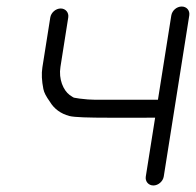

<svg xmlns="http://www.w3.org/2000/svg" viewBox="-20 -521 600 588"><path d="M463.7 -215.5H272.3C257.8 -215.5 241.4 -216.7 223.4 -219.1L206.3 -221.9C205.8 -222.1 200.4 -224.9 193.4 -230C173.9 -244.4 159.1 -278.7 165.1 -316L189 -467.5C191.4 -482.5 180.9 -495 165.9 -495C150.9 -495 136.4 -482.5 134 -467.5L109.8 -314.7C106.7 -295.1 107.9 -273.1 112.8 -248.5C115.2 -236.8 121.1 -225.9 132.8 -209.4C145.6 -187.9 165.8 -172.8 192.6 -165.7C208.3 -161.8 249.7 -160.5 315.6 -160.5H421.7C435.9 -160.5 444.5 -160.5 455.1 -160.7L426.5 19.5C424.1 34.5 434.6 47 449.7 47C464.7 47 479.1 34.5 481.5 19.5L559.6 -473.5C562.1 -489.1 551.5 -501 536.5 -501C521.4 -501 507.1 -489.1 504.6 -473.5Z"/></svg>

Font: MewTooHand
Style: BdWideIta
Weight: 400
Designer: Mew Too, Robert Jablonski
Version: Version 0.77